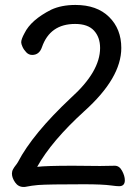

<svg xmlns="http://www.w3.org/2000/svg" viewBox="-20 -739 540 769"><path d="M74.2 9.8Q53.2 9.8 40.5 -8.5Q27.8 -26.9 27.8 -43.9Q27.8 -53.2 32.5 -61.5Q37.1 -69.8 42.5 -76.4Q47.9 -83 51.8 -89.8Q110.8 -203.1 264.2 -347.2Q380.9 -452.1 380.9 -546.9Q380.9 -589.8 356.4 -616.5Q332 -643.1 280.8 -643.1Q180.2 -643.1 147.9 -549.8Q137.2 -519 108.9 -519Q95.2 -519 85.2 -529.5Q75.2 -540 70.1 -551.5Q64.9 -563 64.9 -569.8Q64.9 -582 78.1 -606Q104 -659.2 185.1 -700.2Q226.1 -719.2 282.2 -719.2Q368.2 -719.2 417 -671.1Q465.8 -623 465.8 -546.9Q465.8 -426.8 317.9 -293.9Q186 -173.8 128.9 -70.8Q165 -75.2 272.9 -75.2L380.9 -74.2L439.9 -75.2Q458 -75.2 469 -54.7Q480 -34.2 480 -17.1Q480 6.8 457 6.8Q446.8 6.8 425.8 3.9Q390.1 -1 316.9 -1Q172.9 -1 132.8 2Q108.9 3.9 79.1 9.8Z"/></svg>

Font: LXGW WenKai Mono GB Screen
Style: Regular
Weight: 400
Monospace: yes
Designer: LXGW / Fontworks Inc.
Foundry: LXGW / Fontworks Inc.
Version: Version 1.510;January 18,2025